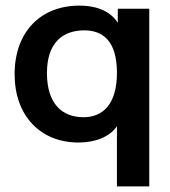

<svg xmlns="http://www.w3.org/2000/svg" viewBox="-20 -496 603 683"><path d="M396 167H511V-465H399V-415C374 -454 328 -476 262 -476C126 -476 32 -384 32 -232C32 -84 124 11 259 11C319 11 370 -9 396 -47ZM277 -79C200 -79 147 -128 147 -236C147 -346 205 -388 280 -388C346 -388 396 -350 396 -237C396 -122 343 -79 277 -79Z"/></svg>

Font: Inconsolata SemiExpanded
Style: Bold
Weight: 700
Width: 6
Monospace: yes
Designer: Raph Levien, Cyreal, Brenton Simpson
Foundry: Raph Levien, Cyreal, Google
Version: Version 3.100